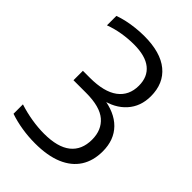

<svg xmlns="http://www.w3.org/2000/svg" viewBox="-223 -846 951 951"><g transform="rotate(45 253.0 -370.5)"><path d="M204.5 9.5Q158 9.5 112.5 2.2Q67 -5 26 -19V-85Q69 -71 114.8 -63.5Q160.5 -56 202.5 -56Q297.5 -56 344.8 -93.8Q392 -131.5 392 -203.5Q392 -271 347.8 -308.8Q303.5 -346.5 207 -346.5H118.5V-412.5H167Q266.5 -412.5 316.8 -450Q367 -487.5 367 -556.5Q367 -618.5 326.2 -651.2Q285.5 -684 205.5 -684Q164.5 -684 123.5 -677.2Q82.5 -670.5 43.5 -656V-722Q66.5 -730.5 94.5 -736.8Q122.5 -743 152.5 -746.2Q182.5 -749.5 212 -749.5Q326.5 -749.5 386.2 -700.2Q446 -651 446 -561.5Q446 -490 402.8 -441.8Q359.5 -393.5 283.5 -378L284 -389Q374.5 -377.5 422.5 -328.8Q470.5 -280 470.5 -200Q470.5 -134 440.5 -87.2Q410.5 -40.5 351.5 -15.5Q292.5 9.5 204.5 9.5Z"/></g></svg>

Font: Encode Sans SC Condensed Thin
Style: Regular
Weight: 400
Version: Version 3.002